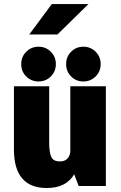

<svg xmlns="http://www.w3.org/2000/svg" viewBox="-20 -934 610 964"><path d="M127 -761 240 -913.5H424L268.5 -761ZM86.5 -612Q86.5 -649 111.8 -674.2Q137 -699.5 173.5 -699.5Q210 -699.5 235.2 -674.2Q260.5 -649 260.5 -612Q260.5 -575.5 235.2 -550.2Q210 -525 173.5 -525Q137 -525 111.8 -550.2Q86.5 -575.5 86.5 -612ZM312 -612Q312 -649 337 -674.2Q362 -699.5 398.5 -699.5Q435 -699.5 460.2 -674.2Q485.5 -649 485.5 -612Q485.5 -575.5 460.2 -550.2Q435 -525 398.5 -525Q362 -525 337 -550.2Q312 -575.5 312 -612ZM215 10Q50 10 50 -183.5V-501H227V-219.5Q227 -166.5 238 -145Q249 -123.5 280.5 -123.5Q325.5 -123.5 333 -170.5V-501H511.5V0H375L352.5 -59Q312 10 215 10Z"/></svg>

Font: League Mono Narrow ExtraBold
Style: Regular
Weight: 800
Width: 3
Designer: Tyler Finck
Foundry: The League of Moveable Type / Tyler Finck
Version: Version 2.210